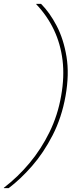

<svg xmlns="http://www.w3.org/2000/svg" viewBox="-47 -831 394 996"><path d="M166 -811Q211 -766 247 -697Q283 -628 298 -537Q313 -446 293 -333Q273 -221 226 -129.5Q179 -38 119 30.5Q59 99 -2 145H-27V143Q46 87 106.5 14.5Q167 -58 210 -146Q253 -234 270 -333Q288 -433 277.5 -518.5Q267 -604 232.5 -676.5Q198 -749 141 -809V-811Z"/></svg>

Font: DM Sans 12pt Thin
Style: Italic
Weight: 250
Italic angle: -10°
Version: Version 4.004;gftools[0.9.30]